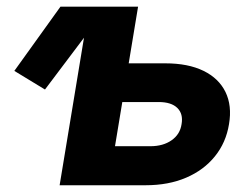

<svg xmlns="http://www.w3.org/2000/svg" viewBox="-20 -549 746 569"><path d="M113.3 -283.7 22.5 -338.9 159.2 -529.3H298.3ZM311 -361.3H469.7Q537.6 -361.3 583 -339.1Q628.4 -316.9 648.2 -276.4Q668 -235.8 658.7 -181.2Q649.9 -126.5 616.9 -85.7Q584 -44.9 531.7 -22.5Q479.5 0 411.1 0H156.7L244.1 -529.3H389.2L320.8 -115.7H425.8Q463.4 -115.7 488.5 -133.3Q513.7 -150.9 518.1 -181.2Q523.4 -211.4 505.6 -229Q487.8 -246.6 450.2 -246.6H292Z"/></svg>

Font: Inter 24pt
Style: Bold Italic
Weight: 700
Italic angle: -9.3988°
Version: Version 4.001;git-66647c0bb